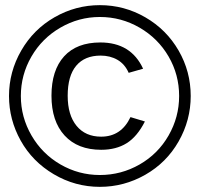

<svg xmlns="http://www.w3.org/2000/svg" viewBox="-20 -718 776 746"><path d="M721 -345Q721 -251 674 -168.5Q627 -86 544.5 -39Q462 8 368 8Q272 8 189 -41Q106 -90 60.5 -171.5Q15 -253 15 -345Q15 -439 62.5 -521.5Q110 -604 192 -651Q274 -698 368 -698Q463 -698 545 -650.5Q627 -603 674 -521.5Q721 -440 721 -345ZM676 -345Q676 -428 635 -498.5Q594 -569 522.5 -610.5Q451 -652 368 -652Q286 -652 214.5 -610.5Q143 -569 102 -498Q61 -427 61 -345Q61 -263 102.5 -191.5Q144 -120 215 -79Q286 -38 368 -38Q451 -38 522.5 -79Q594 -120 635 -191.5Q676 -263 676 -345ZM243 -346Q243 -271 277.5 -229Q312 -187 373 -187Q451 -187 487 -263L543 -246Q513 -187 472 -161.5Q431 -136 373 -136Q282 -136 231 -191.5Q180 -247 180 -346Q180 -445 229 -499Q278 -553 370 -553Q489 -553 536 -451L480 -435Q465 -469 436.5 -485.5Q408 -502 371 -502Q309 -502 276 -462.5Q243 -423 243 -346Z"/></svg>

Font: TharLon
Style: Regular
Weight: 400
Designer: Sai Zin Di Di Zone
Foundry: Sai Zin Di Di Zone, Sun Tun
Version: Version 1.003 September 27 2012